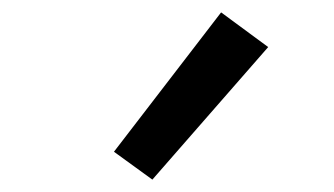

<svg xmlns="http://www.w3.org/2000/svg" viewBox="-20 -828 540 310"><path d="M226 -538 164 -583 337 -808 413 -752Z"/></svg>

Font: Iosevka Bendy Medium
Style: Regular
Weight: 500
Monospace: yes
Designer: Belleve Invis
Foundry: Belleve Invis
Version: Version 30.1.2